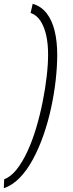

<svg xmlns="http://www.w3.org/2000/svg" viewBox="-72 -770 386 1010"><path d="M229 -482Q229 -420 221 -348.5Q213 -277 197 -203Q181 -129 157 -60Q133 9 101.5 67.5Q70 126 31.5 165.5Q-7 205 -52 220L-50 173Q-15 160 15.5 121.5Q46 83 72 27Q98 -29 118 -96Q138 -163 152 -232.5Q166 -302 173.5 -367Q181 -432 181 -483Q181 -540 171 -584.5Q161 -629 141 -660Q121 -691 89 -702L100 -750Q145 -737 173.5 -700Q202 -663 215.5 -607.5Q229 -552 229 -482Z"/></svg>

Font: Georama ExtraCondensed Thin Light
Style: Italic
Weight: 300
Italic angle: -9°
Version: Version 1.001